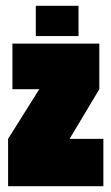

<svg xmlns="http://www.w3.org/2000/svg" viewBox="-20 -645 385 665"><path d="M104 -520H252V-625H104ZM338 0V-164H221L324 -336V-494H23V-336H116L8 -164V0Z"/></svg>

Font: Blinker Headline
Style: Regular
Weight: 900
Width: 4
Designer: Juergen Huber
Foundry: supertype
Version: Version 1.015;PS 1.15;hotconv 1.0.88;makeotf.lib2.5.647800